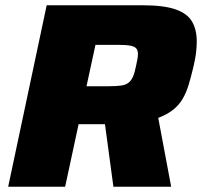

<svg xmlns="http://www.w3.org/2000/svg" viewBox="-20 -708 766 728"><path d="M11 0 157 -688H521Q601 -688 645.5 -672.5Q690 -657 708 -626.5Q726 -596 726 -551Q726 -537 724.5 -519.5Q723 -502 719.5 -483.5Q716 -465 711 -445Q703 -411 694 -382.5Q685 -354 671.5 -331.5Q658 -309 636 -291.5Q614 -274 580 -261L629 0H410L378 -237Q372 -237 365 -237Q358 -237 351 -237H278L227 0ZM308 -381H391Q420 -381 438.5 -383.5Q457 -386 467.5 -394.5Q478 -403 484.5 -418Q491 -433 496 -459Q499 -472 501 -483.5Q503 -495 503 -503Q503 -517 496.5 -524.5Q490 -532 473.5 -535Q457 -538 425 -538H342Z"/></svg>

Font: Saira SemiExpanded ExtraBold
Style: Italic
Weight: 800
Width: 6
Italic angle: -12°
Designer: Hector Gatti with collaboration of the Omnibus-Type team
Foundry: Omnibus-Type
Version: Version 1.101